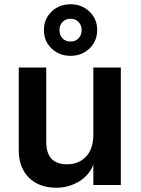

<svg xmlns="http://www.w3.org/2000/svg" viewBox="-20 -868 661 901"><path d="M547 0H418V-95Q398 -44 349.5 -15.5Q301 13 245 13Q163 13 115.5 -34.5Q68 -82 68 -164V-551H197V-202Q197 -97 295 -97Q349 -97 383.5 -133Q418 -169 418 -236V-551H547ZM186 -727Q186 -779 222 -813.5Q258 -848 311 -848Q364 -848 400 -813.5Q436 -779 436 -727Q436 -675 400 -640.5Q364 -606 311 -606Q258 -606 222 -640.5Q186 -675 186 -727ZM311 -673Q334 -673 348.5 -688Q363 -703 363 -727Q363 -750 348.5 -765Q334 -780 311 -780Q288 -780 273.5 -765Q259 -750 259 -727Q259 -703 273.5 -688Q288 -673 311 -673Z"/></svg>

Font: Application Semibold
Style: Regular
Weight: 600
Designer: Wei Huang
Foundry: Wei Huang
Version: Version 0.012